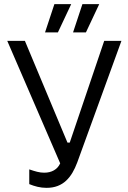

<svg xmlns="http://www.w3.org/2000/svg" viewBox="-20 -897 615 925"><path d="M204 8Q234 8 257.5 -1Q281 -10 298.5 -26.5Q316 -43 329 -65Q342 -87 352 -114L565 -700H482L316 -210H305L100 -700H15L270 -110Q260 -88 240 -76.5Q220 -65 193 -65Q176 -65 158.5 -69.5Q141 -74 121 -81V-10Q140 -2 161 3Q182 8 204 8ZM259 -741 323 -877H242L197 -741ZM394 -741 458 -877H377L332 -741Z"/></svg>

Font: Fixel Variable
Style: Regular
Weight: 100
Width: 3
Designer: AlfaBravo + MacPaw
Foundry: Kyrylo Tkachov, Marchela Mozhyna, Serhii Makarenko, Maria Weinstein, Zakhar Kryvoshyya
Version: Version 1.211